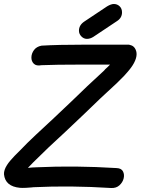

<svg xmlns="http://www.w3.org/2000/svg" viewBox="-57 -939 705 963"><path d="M501 4Q526 5 542 -9.5Q558 -24 563 -43.5Q568 -63 560 -79Q552 -95 528 -96Q319 -109 128 -100Q119 -100 105 -99Q90 -97 83 -97Q92 -107 109 -124L186 -199L271 -278L366 -368L446 -445L530 -523Q531 -524 532.5 -525.5Q534 -527 537 -530L547 -540Q567 -559 581 -576Q604 -602 615 -623Q639 -668 619 -698Q611 -709 600 -712Q597 -713 593 -714Q592 -715 590 -715H371Q232 -715 151 -710Q126 -705 113.5 -688Q101 -671 100.5 -651.5Q100 -632 112.5 -619.5Q125 -607 151 -612Q221 -615 349 -615H495L483 -603L471 -592L465 -585L381 -507L301 -430L208 -342L123 -263Q78 -221 43 -184Q13 -155 -4 -135Q-16 -121 -22 -111Q-38 -86 -37 -65Q-31 -4 43 3Q55 4 74.5 3Q94 2 102 1L111 0Q296 -9 501 4ZM379 -744Q395 -744 411 -754L531 -834Q555 -850 555 -877Q555 -896 543 -907.5Q531 -919 514 -919Q500 -919 480 -907L366 -831Q339 -813 339 -785Q339 -769 351 -756.5Q363 -744 379 -744Z"/></svg>

Font: Balsamiq Sans
Style: Italic
Weight: 400
Italic angle: -12°
Designer: Michael Angeles
Foundry: Balsamiq SRL
Version: Version 1.020; ttfautohint (v1.8.4.7-5d5b);gftools[0.9.26]